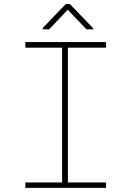

<svg xmlns="http://www.w3.org/2000/svg" viewBox="-20 -916 640 936"><path d="M103.5 -710.9H497.1V-683.6H311V-26.4H497.1V0H103.5V-26.4H282.7V-683.6H103.5ZM434.6 -777.8V-772.9H401.4L310.1 -868.7L219.7 -772.9H188.5V-779.8L300.8 -896.5H320.3Z"/></svg>

Font: Roboto Mono Thin
Style: Regular
Weight: 250
Designer: Google
Version: Version 2.000985; 2015; ttfautohint (v1.3)